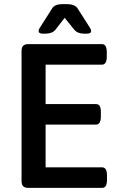

<svg xmlns="http://www.w3.org/2000/svg" viewBox="-20 -915 586 935"><path d="M305.2 -895Q344.2 -895 357.9 -874L418 -779.8Q423.8 -771 423.8 -764.2Q423.8 -751 401.9 -751H391.1Q358.4 -751 342.8 -769L294.9 -828.1L249 -769Q233.4 -751 200.2 -751H189.9Q168 -751 168 -764.2Q168 -771 173.8 -779.8L233.9 -874Q246.1 -895 286.1 -895ZM476.1 -700.2Q500 -700.2 500 -661.1V-639.2Q500 -600.1 476.1 -600.1H202.1V-408.2H446.8Q459.5 -408.2 465.3 -399.2Q471.2 -390.1 471.2 -369.1V-347.2Q471.2 -308.1 446.8 -308.1H202.1V-100.1H477.1Q501 -100.1 501 -61V-39.1Q501 0 477.1 0H119.1Q101.1 0 93 -8.1Q85 -16.1 85 -34.2V-666Q85 -684.1 93 -692.1Q101.1 -700.2 119.1 -700.2Z"/></svg>

Font: Asap Symbol
Style: Regular
Weight: 900
Designer: Tania Quindós, Elena González Miranda, Marcela Romero, Pablo Cosgaya
Foundry: Omnibus-Type
Version: Version 1.000;PS 001.000;hotconv 1.0.70;makeotf.lib2.5.58329